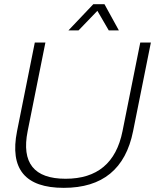

<svg xmlns="http://www.w3.org/2000/svg" viewBox="-20 -904 758 929"><path d="M62.5 -269.5 148.4 -698.2H199.7L113.8 -269.5Q67.9 -39.1 297.4 -39.1Q526.9 -39.1 572.8 -269.5L658.7 -698.2H710L624 -269.5Q569.3 4.9 288.6 4.9Q7.8 4.9 62.5 -269.5ZM431.6 -883.8H485.4L555.2 -756.8H506.3L451.2 -851.6L359.9 -756.8H311Z"/></svg>

Font: Sansation Light
Style: Light Italic
Weight: 300
Designer: Bernd Montag
Version: Version 1.301